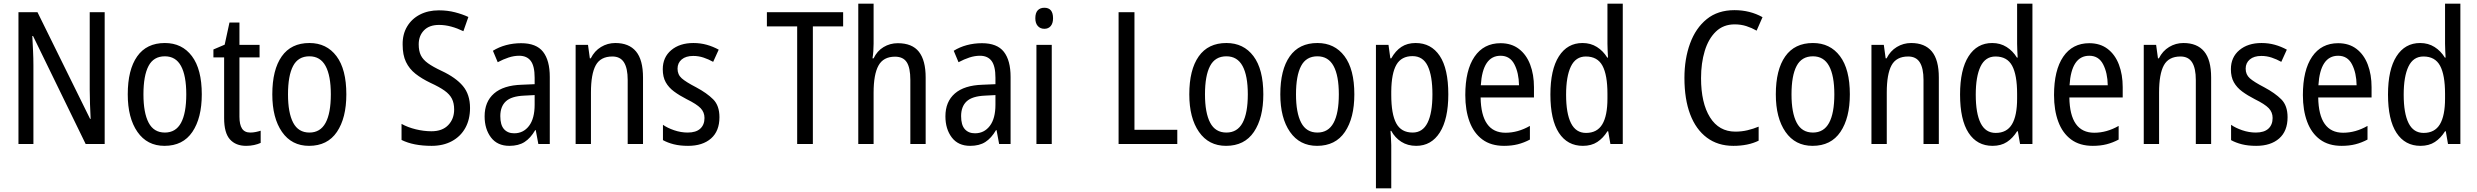

<svg xmlns="http://www.w3.org/2000/svg" viewBox="-20 -780 13417 1040"><path d="M547 0H444L159 -585H155Q157 -546 159 -505Q161 -464 161 -426V0H80V-714H183L468 -136H471Q469 -174 467.5 -216.5Q466 -259 466 -294V-714H547Z M1073 -269Q1073 -141 1022 -65.5Q971 10 871 10Q777 10 724.5 -65.5Q672 -141 672 -269Q672 -402 723 -474.5Q774 -547 873 -547Q966 -547 1019.5 -476Q1073 -405 1073 -269ZM757 -269Q757 -169 785 -115.5Q813 -62 873 -62Q932 -62 960.5 -114.5Q989 -167 989 -269Q989 -370 960.5 -422.5Q932 -475 873 -475Q812 -475 784.5 -422.5Q757 -370 757 -269Z M1336 -62Q1350 -62 1365 -65Q1380 -68 1392 -72V-6Q1377 1 1356.5 5.5Q1336 10 1313 10Q1257 10 1225.5 -25Q1194 -60 1194 -140V-469H1136V-512L1197 -538L1223 -658H1277V-537H1386V-469H1277V-148Q1277 -105 1291 -83.5Q1305 -62 1336 -62Z M1856 -269Q1856 -141 1805 -65.5Q1754 10 1654 10Q1560 10 1507.5 -65.5Q1455 -141 1455 -269Q1455 -402 1506 -474.5Q1557 -547 1656 -547Q1749 -547 1802.5 -476Q1856 -405 1856 -269ZM1540 -269Q1540 -169 1568 -115.5Q1596 -62 1656 -62Q1715 -62 1743.5 -114.5Q1772 -167 1772 -269Q1772 -370 1743.5 -422.5Q1715 -475 1656 -475Q1595 -475 1567.5 -422.5Q1540 -370 1540 -269Z M2526 -195Q2526 -133 2500.5 -87Q2475 -41 2428 -15.5Q2381 10 2318 10Q2219 10 2155 -22V-109Q2189 -90 2232.5 -79.5Q2276 -69 2317 -69Q2376 -69 2408 -102.5Q2440 -136 2440 -187Q2440 -221 2428 -245Q2416 -269 2388 -289Q2360 -309 2312 -331Q2264 -354 2230.5 -380.5Q2197 -407 2179 -444.5Q2161 -482 2161 -538Q2160 -594 2185 -636Q2210 -678 2254.5 -701Q2299 -724 2357 -724Q2404 -724 2444.5 -713.5Q2485 -703 2517 -688L2490 -611Q2457 -627 2424 -636Q2391 -645 2358 -645Q2305 -645 2276.5 -615.5Q2248 -586 2248 -540Q2248 -504 2259.5 -480.5Q2271 -457 2298 -437.5Q2325 -418 2372 -396Q2449 -360 2487.5 -314Q2526 -268 2526 -195Z M2803 -546Q2885 -546 2921.5 -499.5Q2958 -453 2958 -363V0H2896L2882 -75H2879Q2854 -32 2821.5 -11Q2789 10 2739 10Q2674 10 2639.5 -35.5Q2605 -81 2605 -150Q2605 -229 2656 -273.5Q2707 -318 2806 -321L2876 -324V-359Q2876 -422 2855 -450Q2834 -478 2792 -478Q2764 -478 2735 -468.5Q2706 -459 2676 -443L2650 -505Q2682 -525 2721 -535.5Q2760 -546 2803 -546ZM2819 -262Q2750 -259 2720 -231Q2690 -203 2690 -151Q2690 -103 2710 -80.5Q2730 -58 2765 -58Q2815 -58 2845.5 -98Q2876 -138 2876 -213V-265Z M3313 -547Q3387 -547 3425 -501.5Q3463 -456 3463 -360V0H3380V-347Q3380 -410 3360 -442Q3340 -474 3297 -474Q3233 -474 3207 -426.5Q3181 -379 3181 -279V0H3098V-537H3165L3175 -464H3180Q3200 -504 3235.5 -525.5Q3271 -547 3313 -547Z M3877 -145Q3877 -70 3831.5 -30Q3786 10 3707 10Q3663 10 3629.5 1.5Q3596 -7 3571 -21V-104Q3595 -87 3631.5 -74.5Q3668 -62 3705 -62Q3750 -62 3773 -83Q3796 -104 3796 -141Q3796 -172 3775 -194Q3754 -216 3699 -243Q3660 -263 3631 -284.5Q3602 -306 3586 -334.5Q3570 -363 3570 -405Q3570 -470 3616 -508.5Q3662 -547 3736 -547Q3774 -547 3808 -537.5Q3842 -528 3873 -511L3843 -445Q3818 -459 3791 -468Q3764 -477 3735 -477Q3695 -477 3672.5 -458Q3650 -439 3650 -408Q3650 -376 3672.5 -356Q3695 -336 3751 -307Q3809 -276 3843 -242Q3877 -208 3877 -145Z M4383 0H4298V-637H4134V-714H4547V-637H4383Z M4712 -543Q4712 -500 4706 -464H4712Q4731 -504 4766 -525Q4801 -546 4843 -546Q4921 -546 4957.5 -499.5Q4994 -453 4994 -360V0H4911V-347Q4911 -413 4891.5 -443Q4872 -473 4828 -473Q4765 -473 4738.5 -425Q4712 -377 4712 -278V0H4629V-760H4712Z M5299 -546Q5381 -546 5417.5 -499.5Q5454 -453 5454 -363V0H5392L5378 -75H5375Q5350 -32 5317.5 -11Q5285 10 5235 10Q5170 10 5135.5 -35.5Q5101 -81 5101 -150Q5101 -229 5152 -273.5Q5203 -318 5302 -321L5372 -324V-359Q5372 -422 5351 -450Q5330 -478 5288 -478Q5260 -478 5231 -468.5Q5202 -459 5172 -443L5146 -505Q5178 -525 5217 -535.5Q5256 -546 5299 -546ZM5315 -262Q5246 -259 5216 -231Q5186 -203 5186 -151Q5186 -103 5206 -80.5Q5226 -58 5261 -58Q5311 -58 5341.5 -98Q5372 -138 5372 -213V-265Z M5637 -738Q5684 -738 5684 -681Q5684 -654 5671.5 -639Q5659 -624 5637 -624Q5615 -624 5601.5 -639Q5588 -654 5588 -681Q5588 -710 5601 -724Q5614 -738 5637 -738ZM5677 -537V0H5594V-537Z M6039 0V-714H6125V-77H6357V0Z M6823 -269Q6823 -141 6772 -65.5Q6721 10 6621 10Q6527 10 6474.5 -65.5Q6422 -141 6422 -269Q6422 -402 6473 -474.5Q6524 -547 6623 -547Q6716 -547 6769.5 -476Q6823 -405 6823 -269ZM6507 -269Q6507 -169 6535 -115.5Q6563 -62 6623 -62Q6682 -62 6710.5 -114.5Q6739 -167 6739 -269Q6739 -370 6710.5 -422.5Q6682 -475 6623 -475Q6562 -475 6534.5 -422.5Q6507 -370 6507 -269Z M7316 -269Q7316 -141 7265 -65.5Q7214 10 7114 10Q7020 10 6967.5 -65.5Q6915 -141 6915 -269Q6915 -402 6966 -474.5Q7017 -547 7116 -547Q7209 -547 7262.5 -476Q7316 -405 7316 -269ZM7000 -269Q7000 -169 7028 -115.5Q7056 -62 7116 -62Q7175 -62 7203.5 -114.5Q7232 -167 7232 -269Q7232 -370 7203.5 -422.5Q7175 -475 7116 -475Q7055 -475 7027.5 -422.5Q7000 -370 7000 -269Z M7648 -547Q7732 -547 7778.5 -477.5Q7825 -408 7825 -269Q7825 -135 7779 -62.5Q7733 10 7651 10Q7605 10 7570.5 -12Q7536 -34 7516 -71H7512Q7513 -51 7514.5 -30.5Q7516 -10 7516 6V240H7433V-537H7501L7511 -464H7516Q7539 -505 7571 -526Q7603 -547 7648 -547ZM7631 -476Q7571 -476 7544 -429.5Q7517 -383 7516 -285V-266Q7516 -162 7543 -112Q7570 -62 7632 -62Q7686 -62 7712.5 -115Q7739 -168 7739 -269Q7739 -369 7713.5 -422.5Q7688 -476 7631 -476Z M8108 -546Q8167 -546 8207.5 -515Q8248 -484 8268.5 -430Q8289 -376 8289 -308V-252H8000Q8003 -61 8135 -61Q8202 -61 8267 -98V-24Q8235 -7 8201.5 1.5Q8168 10 8127 10Q8056 10 8009.5 -24.5Q7963 -59 7940 -121Q7917 -183 7917 -265Q7917 -400 7967 -473Q8017 -546 8108 -546ZM8108 -478Q8011 -478 8001 -318H8208Q8207 -385 8183 -431.5Q8159 -478 8108 -478Z M8554 10Q8470 10 8424 -60.5Q8378 -131 8378 -268Q8378 -403 8424 -475Q8470 -547 8552 -547Q8596 -547 8630 -525.5Q8664 -504 8686 -468H8690Q8689 -487 8688 -507.5Q8687 -528 8687 -543V-760H8770V0H8703L8691 -69H8687Q8664 -32 8632 -11Q8600 10 8554 10ZM8571 -60Q8631 -60 8659 -106.5Q8687 -153 8687 -246V-272Q8687 -374 8660 -424Q8633 -474 8570 -474Q8515 -474 8489 -420Q8463 -366 8463 -267Q8463 -166 8489.5 -113Q8516 -60 8571 -60Z M9376 -648Q9315 -648 9274.5 -609Q9234 -570 9214 -504Q9194 -438 9194 -357Q9194 -222 9242.5 -144.5Q9291 -67 9380 -67Q9414 -67 9445.5 -74.5Q9477 -82 9506 -94V-18Q9449 10 9369 10Q9285 10 9225.5 -34.5Q9166 -79 9135 -161Q9104 -243 9104 -358Q9104 -461 9134.5 -544.5Q9165 -628 9225 -676.5Q9285 -725 9375 -725Q9459 -725 9527 -687L9495 -614Q9469 -629 9439.5 -638.5Q9410 -648 9376 -648Z M10000 -269Q10000 -141 9949 -65.5Q9898 10 9798 10Q9704 10 9651.5 -65.5Q9599 -141 9599 -269Q9599 -402 9650 -474.5Q9701 -547 9800 -547Q9893 -547 9946.5 -476Q10000 -405 10000 -269ZM9684 -269Q9684 -169 9712 -115.5Q9740 -62 9800 -62Q9859 -62 9887.5 -114.5Q9916 -167 9916 -269Q9916 -370 9887.5 -422.5Q9859 -475 9800 -475Q9739 -475 9711.5 -422.5Q9684 -370 9684 -269Z M10332 -547Q10406 -547 10444 -501.5Q10482 -456 10482 -360V0H10399V-347Q10399 -410 10379 -442Q10359 -474 10316 -474Q10252 -474 10226 -426.5Q10200 -379 10200 -279V0H10117V-537H10184L10194 -464H10199Q10219 -504 10254.5 -525.5Q10290 -547 10332 -547Z M10773 10Q10689 10 10643 -60.5Q10597 -131 10597 -268Q10597 -403 10643 -475Q10689 -547 10771 -547Q10815 -547 10849 -525.5Q10883 -504 10905 -468H10909Q10908 -487 10907 -507.5Q10906 -528 10906 -543V-760H10989V0H10922L10910 -69H10906Q10883 -32 10851 -11Q10819 10 10773 10ZM10790 -60Q10850 -60 10878 -106.5Q10906 -153 10906 -246V-272Q10906 -374 10879 -424Q10852 -474 10789 -474Q10734 -474 10708 -420Q10682 -366 10682 -267Q10682 -166 10708.5 -113Q10735 -60 10790 -60Z M11297 -546Q11356 -546 11396.5 -515Q11437 -484 11457.5 -430Q11478 -376 11478 -308V-252H11189Q11192 -61 11324 -61Q11391 -61 11456 -98V-24Q11424 -7 11390.5 1.5Q11357 10 11316 10Q11245 10 11198.5 -24.5Q11152 -59 11129 -121Q11106 -183 11106 -265Q11106 -400 11156 -473Q11206 -546 11297 -546ZM11297 -478Q11200 -478 11190 -318H11397Q11396 -385 11372 -431.5Q11348 -478 11297 -478Z M11807 -547Q11881 -547 11919 -501.5Q11957 -456 11957 -360V0H11874V-347Q11874 -410 11854 -442Q11834 -474 11791 -474Q11727 -474 11701 -426.5Q11675 -379 11675 -279V0H11592V-537H11659L11669 -464H11674Q11694 -504 11729.5 -525.5Q11765 -547 11807 -547Z M12371 -145Q12371 -70 12325.5 -30Q12280 10 12201 10Q12157 10 12123.5 1.5Q12090 -7 12065 -21V-104Q12089 -87 12125.5 -74.5Q12162 -62 12199 -62Q12244 -62 12267 -83Q12290 -104 12290 -141Q12290 -172 12269 -194Q12248 -216 12193 -243Q12154 -263 12125 -284.5Q12096 -306 12080 -334.5Q12064 -363 12064 -405Q12064 -470 12110 -508.5Q12156 -547 12230 -547Q12268 -547 12302 -537.5Q12336 -528 12367 -511L12337 -445Q12312 -459 12285 -468Q12258 -477 12229 -477Q12189 -477 12166.5 -458Q12144 -439 12144 -408Q12144 -376 12166.5 -356Q12189 -336 12245 -307Q12303 -276 12337 -242Q12371 -208 12371 -145Z M12645 -546Q12704 -546 12744.5 -515Q12785 -484 12805.5 -430Q12826 -376 12826 -308V-252H12537Q12540 -61 12672 -61Q12739 -61 12804 -98V-24Q12772 -7 12738.5 1.5Q12705 10 12664 10Q12593 10 12546.5 -24.5Q12500 -59 12477 -121Q12454 -183 12454 -265Q12454 -400 12504 -473Q12554 -546 12645 -546ZM12645 -478Q12548 -478 12538 -318H12745Q12744 -385 12720 -431.5Q12696 -478 12645 -478Z M13091 10Q13007 10 12961 -60.5Q12915 -131 12915 -268Q12915 -403 12961 -475Q13007 -547 13089 -547Q13133 -547 13167 -525.5Q13201 -504 13223 -468H13227Q13226 -487 13225 -507.5Q13224 -528 13224 -543V-760H13307V0H13240L13228 -69H13224Q13201 -32 13169 -11Q13137 10 13091 10ZM13108 -60Q13168 -60 13196 -106.5Q13224 -153 13224 -246V-272Q13224 -374 13197 -424Q13170 -474 13107 -474Q13052 -474 13026 -420Q13000 -366 13000 -267Q13000 -166 13026.5 -113Q13053 -60 13108 -60Z"/></svg>

Font: Noto Sans Thai Looped Condensed
Style: Regular
Weight: 400
Width: 3
Designer: Sasikarn Vongin, Ben Mitchell
Foundry: The Fontpad Ltd
Version: Version 1.001; ttfautohint (v1.8.4.7-5d5b)